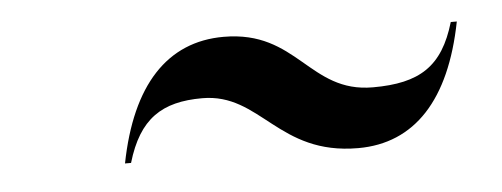

<svg xmlns="http://www.w3.org/2000/svg" viewBox="-28 -569 745 285"><g transform="rotate(-5 344.0 -427.0)"><path d="M272 -429.5C359 -429.5 377 -335.5 496.5 -335.5C580.5 -335.5 636 -395 658.5 -510H649.5C630.5 -445.5 596 -423.5 526 -423.5C431 -423.5 421.5 -517.5 311.5 -517.5C227.5 -517.5 172 -458 149.5 -343H158.5C177.5 -407.5 212 -429.5 272 -429.5Z"/></g></svg>

Font: Bodoni* 36pt Medium
Style: Italic
Weight: 500
Italic angle: -13°
Version: Version 2.3